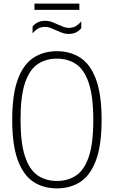

<svg xmlns="http://www.w3.org/2000/svg" viewBox="-20 -1032 629 1061"><path d="M294.5 9Q219 9 163.8 -27.8Q108.5 -64.5 78 -147.8Q47.5 -231 47.5 -370Q47.5 -509 78 -592.2Q108.5 -675.5 163.8 -712.2Q219 -749 294.5 -749Q370 -749 425.2 -712.2Q480.5 -675.5 511 -592.2Q541.5 -509 541.5 -370Q541.5 -231 511 -147.8Q480.5 -64.5 425.2 -27.8Q370 9 294.5 9ZM294.5 -32Q355 -32 400.2 -62Q445.5 -92 470.5 -165.2Q495.5 -238.5 495.5 -368Q495.5 -499.5 470.5 -573.5Q445.5 -647.5 400.2 -677.8Q355 -708 294.5 -708Q234 -708 188.8 -678Q143.5 -648 118.5 -574.8Q93.5 -501.5 93.5 -372Q93.5 -240.5 118.5 -166.5Q143.5 -92.5 188.8 -62.2Q234 -32 294.5 -32ZM360 -844.5Q340 -844.5 322.2 -851.2Q304.5 -858 288 -865.5Q273 -872.5 258.5 -878Q244 -883.5 229 -883.5Q207.5 -883.5 191.2 -874.5Q175 -865.5 160 -847.5V-885.5Q172 -900.5 189.2 -908.8Q206.5 -917 229 -917Q249 -917 266.8 -910.5Q284.5 -904 301 -896Q316 -889.5 330.5 -883.8Q345 -878 360 -878Q381.5 -878 397.8 -887Q414 -896 429 -914V-876Q403.5 -844.5 360 -844.5ZM170.5 -977.5V-1012H418.5V-977.5Z"/></svg>

Font: Encode Sans Cnd XLt
Style: Regular
Weight: 200
Width: 3
Designer: Multiple Designers
Foundry: Impallari Type
Version: Version 3.002; ttfautohint (v1.8.3) -l 8 -r 50 -G 200 -x 14 